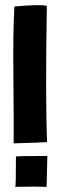

<svg xmlns="http://www.w3.org/2000/svg" viewBox="-20 -727 233 746"><path d="M39 -1Q42 -1 42 -118V-119Q47 -121 164 -121L161 -1L116 -2ZM39 -702Q140 -711 162 -704Q156 -335 163 -175Q144 -173 34 -170H33Q34 -222 32 -434Q30 -597 36 -702Z"/></svg>

Font: Londrina Solid
Style: Regular
Weight: 400
Designer: Marcelo Magalhaes
Foundry: Marcelo Magalh„es
Version: Version 1.001 2011